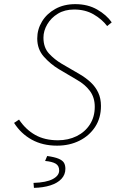

<svg xmlns="http://www.w3.org/2000/svg" viewBox="-20 -692 640 928"><path d="M256 12Q186 12 133.5 -17Q81 -46 48 -98L72 -114Q104 -66 150 -40Q196 -14 260 -14Q310 -14 350.5 -34Q391 -54 414.5 -90.5Q438 -127 438 -176Q438 -221 414.5 -252.5Q391 -284 352 -306L264 -358Q224 -382 192 -418Q160 -454 160 -506Q160 -550 183 -588Q206 -626 247.5 -649Q289 -672 344 -672Q404 -672 449.5 -646Q495 -620 520 -584L498 -566Q473 -599 432.5 -622.5Q392 -646 338 -646Q293 -646 260 -626Q227 -606 208.5 -574.5Q190 -543 190 -510Q190 -462 217 -433Q244 -404 278 -384L364 -334Q395 -316 418.5 -294Q442 -272 455 -244Q468 -216 468 -180Q468 -122 440 -79Q412 -36 364 -12Q316 12 256 12ZM144 216 142 192Q204 190 235 173.5Q266 157 266 132Q266 109 249 99Q232 89 198 86L208 62Q244 67 263 75Q282 83 289 94.5Q296 106 296 124Q296 152 277 172.5Q258 193 223.5 204Q189 215 144 216Z"/></svg>

Font: SourceCodeVF
Style: Italic
Weight: 200
Italic angle: -11°
Monospace: yes
Designer: Paul D. Hunt, Teo Tuominen
Foundry: Adobe
Version: Version 1.026;hotconv 1.1.0;makeotfexe 2.6.0